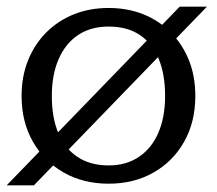

<svg xmlns="http://www.w3.org/2000/svg" viewBox="-20 -543 653 578"><path d="M0 15 521 -523H603L82 15ZM136 -254Q136 -189 155.5 -142.5Q175 -96 213.5 -70.5Q252 -45 307 -45Q360 -45 398.5 -71Q437 -97 457 -144Q477 -191 477 -254Q477 -320 457.5 -366.5Q438 -413 400.5 -438Q363 -463 307 -463Q253 -463 215 -437.5Q177 -412 156.5 -365Q136 -318 136 -254ZM45 -254Q45 -313 64.5 -361.5Q84 -410 119.5 -445.5Q155 -481 202.5 -500Q250 -519 307 -519Q364 -519 411.5 -500Q459 -481 494.5 -445Q530 -409 549 -361Q568 -313 568 -254Q568 -176 534.5 -116.5Q501 -57 442 -23.5Q383 10 307 10Q231 10 172 -23.5Q113 -57 79 -116.5Q45 -176 45 -254Z"/></svg>

Font: Roboto Serif 28pt
Style: Regular
Weight: 400
Designer: Greg Gazdowicz
Foundry: Commercial Type
Version: Version 1.008